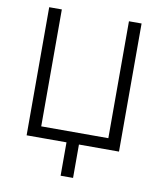

<svg xmlns="http://www.w3.org/2000/svg" viewBox="-96 -787 885 1048"><g transform="rotate(10 347.0 -262.5)"><path d="M91 -710H161V-62H533V-710H603V0H381V185H312V0H91Z"/></g></svg>

Font: Boldmen
Style: Regular
Weight: 400
Designer: Matt McInerney, Pablo Impallari, Rodrigo Fuenzalida
Foundry: LIVING CONCEPT
Version: Version 1.000